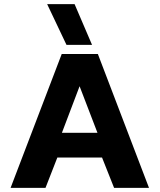

<svg xmlns="http://www.w3.org/2000/svg" viewBox="-20 -904 768 924"><path d="M300 -688 207 -884H339L423 -688ZM31 0 277 -644H451L697 0H529L471 -146H256L199 0ZM278 -265H449L363 -489Z"/></svg>

Font: Kanit SemiBold
Style: Regular
Weight: 600
Designer: Katatrad Team
Foundry: CadsonDemak
Version: Version 2.000; ttfautohint (v1.8.3)